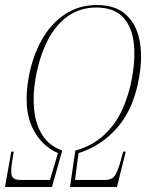

<svg xmlns="http://www.w3.org/2000/svg" viewBox="-42 -745 582 765"><path d="M-22 0 3 -141H13L7 -105Q0 -65 4.5 -46.5Q9 -28 40 -28H157L189 -135Q121 -164 86 -238.5Q51 -313 72 -435Q87 -519 123.5 -584.5Q160 -650 216 -687.5Q272 -725 344 -725Q417 -725 459 -687.5Q501 -650 514 -584.5Q527 -519 512 -435Q491 -313 427 -238.5Q363 -164 271 -135L257 -28H374Q405 -28 416.5 -46.5Q428 -65 439 -105L449 -141H459L424 0H237L258 -145Q326 -164 372 -206.5Q418 -249 445 -308Q472 -367 484 -435Q499 -518 490 -581Q481 -644 445 -679.5Q409 -715 342 -715Q276 -715 227 -679.5Q178 -644 146.5 -581Q115 -518 100 -435Q88 -367 94 -308Q100 -249 127 -206.5Q154 -164 206 -145L165 0Z"/></svg>

Font: Noto Serif Display ExtraCondensed Thin
Style: Italic
Weight: 100
Width: 2
Italic angle: -12°
Designer: Monotype Design Team
Foundry: Monotype Imaging Inc.
Version: Version 2.009